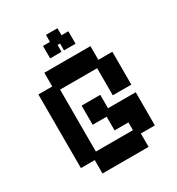

<svg xmlns="http://www.w3.org/2000/svg" viewBox="-194 -935 984 1068"><g transform="rotate(-30 298.5 -401.5)"><path d="M150 11V-75H61V-548H150V-636H446V-548H536V-337H417V-511H179V-113H417V-163H328V-251H238V-374H358V-288H536V-75H446V11ZM218 -689V-769H263V-814H337V-769H381V-689H307V-733H291V-689Z"/></g></svg>

Font: Pixelify Sans SemiBold
Style: Regular
Weight: 600
Designer: Stefie Justprince
Foundry: Typecalism Foundryline
Version: Version 1.000